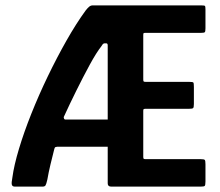

<svg xmlns="http://www.w3.org/2000/svg" viewBox="-20 -693 818 713"><path d="M393 0Q380 0 380 -12V-148H192Q186 -147 184.5 -146Q183 -145 181 -137Q175 -114 167.5 -82.5Q160 -51 156 -27Q152 -9 149 -4.5Q146 0 138 0H35Q26 0 24 -7Q22 -14 26 -34Q32 -79 50.5 -140.5Q69 -202 96.5 -271Q124 -340 157.5 -409.5Q191 -479 227 -542.5Q263 -606 298 -654Q305 -663 311 -668Q317 -673 324 -673H727Q739 -673 741 -671Q743 -669 743 -658V-588Q743 -576 740.5 -573.5Q738 -571 727 -571H522Q515 -571 513.5 -570Q512 -569 512 -563V-398Q512 -392 513.5 -390.5Q515 -389 521 -389H682Q696 -389 698 -386.5Q700 -384 700 -370V-307Q700 -294 697 -291.5Q694 -289 682 -289H521Q516 -289 514 -288Q512 -287 512 -282V-111Q512 -105 513.5 -103.5Q515 -102 521 -102H725Q738 -102 740.5 -99Q743 -96 743 -83V-19Q743 -5 740 -2.5Q737 0 725 0ZM380 -249V-524Q380 -532 375 -532H368Q366 -532 363.5 -530.5Q361 -529 357 -522Q338 -498 313.5 -453Q289 -408 263.5 -356.5Q238 -305 217 -259Q216 -258 217.5 -253.5Q219 -249 223 -249Z"/></svg>

Font: Glory Thin
Style: Bold
Weight: 700
Version: Version 1.011